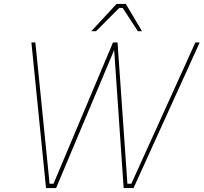

<svg xmlns="http://www.w3.org/2000/svg" viewBox="-20 -952 1031 972"><path d="M442 -794 570 -932H617L699 -794H678L601 -912H584L466 -794ZM213 0 139 -737H159L231 -22H251L552 -737H575L625 -22H645L969 -737H991L656 0H606L558 -699L264 0Z"/></svg>

Font: Tomorrow Thin
Style: Italic
Weight: 250
Italic angle: -10°
Designer: Tony de Marco, Monica Rizzolli
Foundry: Just in Type
Version: Version 2.002